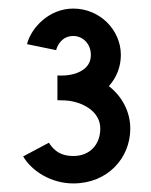

<svg xmlns="http://www.w3.org/2000/svg" viewBox="-20 -921 352 448"><path d="M43 -818 111 -804C114 -816 125 -837 151 -837C174 -837 192 -818 192 -793C192 -767 173 -754 151 -748C139 -745 126 -744 114 -745V-687C126 -687 139 -687 151 -684C186 -676 214 -654 214 -621C214 -584 190 -557 151 -557C123 -557 107 -568 94 -588L34 -556C54 -522 99 -493 151 -493C231 -493 284 -552 284 -621C284 -661 264 -697 234 -720C252 -740 262 -765 262 -793C262 -851 213 -901 151 -901C95 -901 53 -857 43 -818Z"/></svg>

Font: LilGrotesk
Style: Regular
Weight: 400
Designer: Bastien Sozeau
Foundry: NBR — Bastien Sozeau
Version: Version 2.001